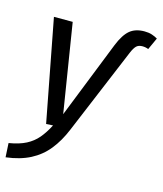

<svg xmlns="http://www.w3.org/2000/svg" viewBox="-125 -660 813 959"><g transform="rotate(15 281.0 -180.5)"><path d="M-5.1 213.1 -9.1 140.5Q44.8 131.6 79.3 113.6Q113.8 95.7 137.8 67.3Q161.8 38.9 182.8 -2L147.5 0L46.7 -527.1H143.8L217.2 -69.5L375.6 -468.7Q398.6 -525.9 427.2 -550Q455.8 -574.1 503.1 -574.1Q525.2 -574.1 541.7 -568.6Q558.2 -563.2 571.3 -555.2L543.1 -493.5Q536.2 -496.5 528.2 -498Q520.2 -499.5 512.2 -499.5Q492.3 -499.5 481.3 -489Q470.3 -478.5 459.3 -452.6L271.9 -4.3Q245.8 59 209.1 104.6Q172.4 150.2 120.2 177.2Q68 204.2 -5.1 213.1Z"/></g></svg>

Font: Fira Sans Variable
Style: Italic
Weight: 397
Italic angle: -8°
Designer: Carrois Corporate & Edenspiekermann AG
Foundry: Carrois Corporate GbR & Edenspiekermann AG
Version: Version 4.202